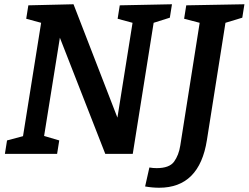

<svg xmlns="http://www.w3.org/2000/svg" viewBox="-20 -722 1167 901"><path d="M542 -697 787 -702 777 -639 701 -615 603 0H474L261 -545L187 -84L258 -63L248 0H3L13 -63L88 -83L173 -615L103 -634L113 -697L325 -702L531 -170L602 -615L532 -634ZM1127 -702 1117 -639 1038 -615 951 -65Q916 159 727 159Q695 159 661 153L681 64Q698 67 715 67Q775 67 797 36.5Q819 6 826 -39L917 -615L844 -634L854 -697Z"/></svg>

Font: Bitter Pro SemiBold
Style: Italic
Weight: 600
Italic angle: -9°
Designer: Sol Matas, and Bitter project Authors
Foundry: Sol Matas
Version: Version 1.010